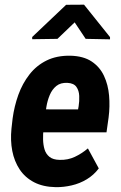

<svg xmlns="http://www.w3.org/2000/svg" viewBox="-20 -771 504 801"><path d="M212.4 9.8Q159.7 8.8 122.1 -10.7Q84.5 -30.3 62 -64.2Q39.6 -98.1 31.2 -141.4Q22.9 -184.6 27.8 -233.9L32.7 -277.3Q39.6 -328.1 56.6 -375.5Q73.7 -422.9 102.8 -460.2Q131.8 -497.6 174.3 -518.6Q216.8 -539.6 273.9 -538.6Q328.6 -537.1 362.5 -514.4Q396.5 -491.7 413.8 -454.6Q431.2 -417.5 435.1 -372.3Q439 -327.1 433.1 -281.2L424.3 -218.8H80.1L97.2 -314.9L305.7 -314.5L308.1 -328.1Q311.5 -348.6 310.5 -370.8Q309.6 -393.1 298.8 -408.4Q288.1 -423.8 261.7 -425.3Q232.9 -426.8 215.1 -412.4Q197.3 -397.9 187.5 -374.5Q177.7 -351.1 173.6 -325.4Q169.4 -299.8 167 -277.3L161.6 -233.4Q159.2 -211.4 159.7 -189.2Q160.2 -167 165.8 -147.9Q171.4 -128.9 186.3 -116.7Q201.2 -104.5 229 -104Q263.2 -103 292.2 -116.7Q321.3 -130.4 346.7 -151.9L392.1 -68.4Q371.6 -41 342.3 -23.2Q313 -5.4 279.1 2.4Q245.1 10.3 212.4 9.8ZM330.6 -751.5 439 -616.2V-606.9L337.4 -608.9L291.5 -677.7L219.7 -608.9L114.3 -607.4V-616.7L255.9 -751Z"/></svg>

Font: Roboto Condensed
Style: Bold Italic
Weight: 700
Italic angle: -12°
Designer: Christian Robertson
Foundry: Google
Version: Version 3.0